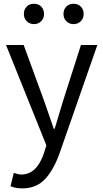

<svg xmlns="http://www.w3.org/2000/svg" viewBox="-20 -787 561 1041"><path d="M100.6 234.4Q65.4 234.4 37.1 222.7L54.7 150.4Q79.1 159.2 95.7 159.2Q179.7 159.2 218.8 42L231.4 1L12.7 -543H108.4L218.8 -241.2Q227.5 -215.8 246.1 -162.6Q264.6 -109.4 271.5 -88.9H276.4Q312.5 -209 322.3 -241.2L418.9 -543H507.8L302.7 44.9Q270.5 134.8 223.6 184.6Q176.8 234.4 100.6 234.4ZM109.4 -710.9Q109.4 -735.4 124.5 -751Q139.6 -766.6 164.1 -766.6Q188.5 -766.6 203.6 -751Q218.8 -735.4 218.8 -710.9Q218.8 -687.5 203.1 -671.9Q187.5 -656.2 164.1 -656.2Q140.6 -656.2 125 -671.9Q109.4 -687.5 109.4 -710.9ZM324.2 -710.9Q324.2 -735.4 339.4 -751Q354.5 -766.6 378.9 -766.6Q403.3 -766.6 418.5 -751Q433.6 -735.4 433.6 -710.9Q433.6 -687.5 418 -671.9Q402.3 -656.2 378.9 -656.2Q355.5 -656.2 339.8 -671.9Q324.2 -687.5 324.2 -710.9Z"/></svg>

Font: Nasu
Style: Regular
Weight: 400
Designer: Ryoko NISHIZUKA (kana &amp; ideographs); Paul D. Hunt (Latin, Greek &amp; Cyrillic); Wenlong ZHANG (bopomofo); Sandoll C
Version: Version 2014.1215